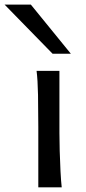

<svg xmlns="http://www.w3.org/2000/svg" viewBox="-71 -801 367 821"><path d="M85.4 -498H183.1Q183.1 -431.6 183.1 -365.2Q183.1 -298.8 183.1 -231.9Q183.1 -200.7 184.3 -156Q185.5 -111.3 187.7 -68.8Q189.9 -26.4 192.9 0H92.8Q92.8 -35.2 92.8 -82.5Q92.8 -129.9 92.8 -177Q92.8 -224.1 92.8 -258.8Q92.8 -330.1 91.6 -394.8Q90.3 -459.5 85.4 -498ZM-51.3 -781.2H61L231.9 -571.3H153.8Z"/></svg>

Font: Andika LitF DSA DSG
Style: Regular
Weight: 400
Designer: Victor Gaultney, Annie Olsen, Julie Remington, Don Collingsworth, Eric Hays, Becca Hirsbrunner
Foundry: SIL International
Version: Version 6.200 ; LitF DSA DSG; ttfautohint (v1.8.3.10-c5d8)